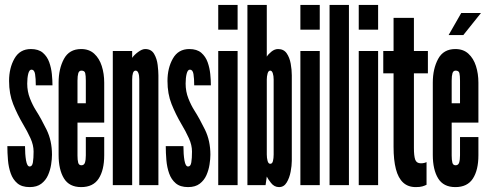

<svg xmlns="http://www.w3.org/2000/svg" viewBox="-20 -755 1986 783"><path d="M101 8Q69 8 50.8 -7.5Q32.5 -23 23.8 -47.8Q15 -72.5 12.5 -102Q10 -131.5 10 -159H82Q82 -125.5 86.2 -100.8Q90.5 -76 101 -76Q111.5 -76 114.2 -92.8Q117 -109.5 117 -137Q117 -163.5 104.2 -191.5Q91.5 -219.5 73.5 -249.5Q50.5 -288.5 33.8 -330.2Q17 -372 17 -425Q17 -477.5 39 -516.2Q61 -555 106 -555Q137 -555 154.8 -539.8Q172.5 -524.5 180.8 -501.2Q189 -478 191.5 -452.8Q194 -427.5 194 -407H126Q126 -435 123 -453Q120 -471 108.5 -471Q99.5 -471 95.2 -454.2Q91 -437.5 91 -414Q91 -382 102.2 -353.5Q113.5 -325 127 -304Q148 -271 170 -226Q192 -181 192 -124Q192 -106.5 188.5 -84Q185 -61.5 175.8 -40.5Q166.5 -19.5 148.5 -5.8Q130.5 8 101 8Z M311 8Q262.5 8 240.8 -27.5Q219 -63 219 -123.5V-418Q219 -474.5 240.8 -514.8Q262.5 -555 311 -555Q343.5 -555 364.2 -536Q385 -517 395 -485.8Q405 -454.5 405 -418V-255H296V-121Q296 -102.5 298.8 -91.8Q301.5 -81 312 -81Q323 -81 326.5 -92Q330 -103 330 -121.5V-196H405V-122Q405 -61.5 382.5 -26.8Q360 8 311 8ZM296 -334H330V-426Q330 -446.5 327.5 -456.8Q325 -467 312 -467Q302.5 -467 299.2 -456.2Q296 -445.5 296 -426Z M440 0V-547H519V-519Q526.5 -530.5 543 -542.8Q559.5 -555 572 -555Q597 -555 608.5 -535.2Q620 -515.5 623 -490Q626 -464.5 626 -448V0H548V-432Q548 -448 544.2 -457.5Q540.5 -467 533 -467Q525.5 -467 522.2 -457Q519 -447 519 -431V0Z M747 8Q715 8 696.8 -7.5Q678.5 -23 669.8 -47.8Q661 -72.5 658.5 -102Q656 -131.5 656 -159H728Q728 -125.5 732.2 -100.8Q736.5 -76 747 -76Q757.5 -76 760.2 -92.8Q763 -109.5 763 -137Q763 -163.5 750.2 -191.5Q737.5 -219.5 719.5 -249.5Q696.5 -288.5 679.8 -330.2Q663 -372 663 -425Q663 -477.5 685 -516.2Q707 -555 752 -555Q783 -555 800.8 -539.8Q818.5 -524.5 826.8 -501.2Q835 -478 837.5 -452.8Q840 -427.5 840 -407H772Q772 -435 769 -453Q766 -471 754.5 -471Q745.5 -471 741.2 -454.2Q737 -437.5 737 -414Q737 -382 748.2 -353.5Q759.5 -325 773 -304Q794 -271 816 -226Q838 -181 838 -124Q838 -106.5 834.5 -84Q831 -61.5 821.8 -40.5Q812.5 -19.5 794.5 -5.8Q776.5 8 747 8Z M870 0V-547H949V0ZM870 -634V-735H949V-634Z M1118 8Q1098.5 8 1085.2 -9Q1072 -26 1068 -35L1063 0H989V-735H1068V-524Q1074 -534 1087 -544.5Q1100 -555 1114 -555Q1137 -555 1149 -537.8Q1161 -520.5 1165.5 -495.5Q1170 -470.5 1170 -448V-99Q1170 -79.5 1165.2 -54.5Q1160.5 -29.5 1149.2 -10.8Q1138 8 1118 8ZM1082 -87Q1090.5 -87 1093.2 -98.5Q1096 -110 1096 -125V-431Q1096 -445.5 1092.5 -456.2Q1089 -467 1082 -467Q1074.5 -467 1071.2 -455Q1068 -443 1068 -431V-125Q1068 -111 1071.2 -99Q1074.5 -87 1082 -87Z M1205 0V-547H1284V0ZM1205 -634V-735H1284V-634Z M1324 0V-735H1403V0Z M1443 0V-547H1522V0ZM1443 -634V-735H1522V-634Z M1675.5 8Q1644 8 1624 -10.5Q1604 -29 1594.5 -65.5Q1585 -102 1585 -156V-456H1543V-547H1585V-682H1668V-547H1725V-456H1668V-151.5Q1668 -119.5 1673.2 -104.2Q1678.5 -89 1696.5 -89Q1704 -89 1710 -90.5Q1716 -92 1719.5 -94V-1.5Q1711.5 2.5 1702 5.2Q1692.5 8 1675.5 8Z M1837 8Q1788.5 8 1766.8 -27.5Q1745 -63 1745 -123.5V-418Q1745 -474.5 1766.8 -514.8Q1788.5 -555 1837 -555Q1869.5 -555 1890.2 -536Q1911 -517 1921 -485.8Q1931 -454.5 1931 -418V-255H1822V-121Q1822 -102.5 1824.8 -91.8Q1827.5 -81 1838 -81Q1849 -81 1852.5 -92Q1856 -103 1856 -121.5V-196H1931V-122Q1931 -61.5 1908.5 -26.8Q1886 8 1837 8ZM1822 -334H1856V-426Q1856 -446.5 1853.5 -456.8Q1851 -467 1838 -467Q1828.5 -467 1825.2 -456.2Q1822 -445.5 1822 -426ZM1809.5 -612 1861 -702H1941.5L1869.5 -612Z"/></svg>

Font: League Gothic Condensed
Style: Regular
Weight: 400
Width: 3
Designer: The League of Moveable Type
Version: Version 2.001